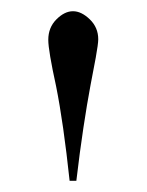

<svg xmlns="http://www.w3.org/2000/svg" viewBox="-20 -746 262 342"><path d="M104 -424Q93 -527 80 -592Q66 -656 66 -675Q66 -697 80.5 -711.5Q95 -726 110 -726Q125 -726 140 -711.5Q155 -697 155 -676Q155 -668 150.5 -643Q146 -618 141 -593Q135 -561 128.5 -518Q122 -475 116 -424Z"/></svg>

Font: Mulat Addis
Style: Regular
Weight: 400
Designer: Fasil fikreab
Version: Version 1.001; ttfautohint (v1.8.3)